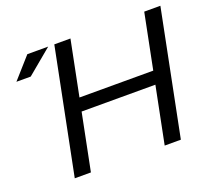

<svg xmlns="http://www.w3.org/2000/svg" viewBox="-118 -854 1120 1009"><g transform="rotate(-20 441.5 -349.0)"><path d="M126 -698.2H242.7L102.5 -581.5H22.5ZM137.2 0 276.9 -698.2H367.2L305.7 -390.6H718.3L779.8 -698.2H870.1L730.5 0H640.1L703.6 -317.4H291L227.5 0Z"/></g></svg>

Font: Sansation
Style: Italic
Weight: 400
Designer: Bernd Montag
Version: Version 1.301